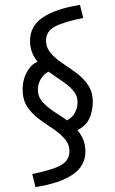

<svg xmlns="http://www.w3.org/2000/svg" viewBox="-20 -693 469 780"><path d="M226 -21Q262 -41 262 -78Q262 -103 249 -121Q236 -139 213 -157Q205 -164 176 -183Q137 -209 121 -224Q95 -248 83.5 -272Q72 -296 72 -329Q72 -379 98 -414Q114 -436 133 -442Q102 -479 102 -527Q102 -588 155 -623Q208 -658 305 -673L318 -620Q238 -604 203 -585Q167 -566 167 -528Q167 -504 180 -485.5Q193 -467 216 -449Q229 -439 253 -423Q292 -397 308 -382Q333 -359 345 -335Q357 -311 357 -280Q357 -256 350.5 -232Q344 -208 331 -192Q321 -179 295 -164Q327 -126 327 -78Q327 -18 274 17Q222 52 124 67L111 14Q193 -3 226 -21ZM295 -277Q295 -299 285 -314.5Q275 -330 256 -346Q235 -363 214 -376Q180 -400 177 -402Q157 -391 145.5 -371.5Q134 -352 134 -329Q134 -307 144 -291Q154 -275 173 -259Q191 -244 217 -228Q248 -208 252 -204Q274 -215 284.5 -235.5Q295 -256 295 -277Z"/></svg>

Font: Bellota Text
Style: Regular
Weight: 400
Designer: Kemie Guaida
Foundry: Kemie Guaida
Version: Version 4.001